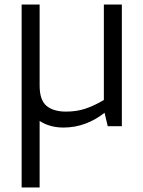

<svg xmlns="http://www.w3.org/2000/svg" viewBox="-20 -554 628 843"><path d="M515 -534V0H453L439 -59Q402 -29 356 -11.5Q310 6 259 6Q198 6 154 -23V269H75V-534H154V-178Q154 -115 184 -89.5Q214 -64 270 -64Q316 -64 354 -76.5Q392 -89 436 -115V-534Z"/></svg>

Font: Exo
Style: Regular
Weight: 400
Designer: Natanael Gama
Foundry: Natanael Gama
Version: Version 1.500; ttfautohint (v1.6)